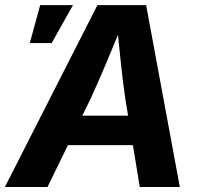

<svg xmlns="http://www.w3.org/2000/svg" viewBox="-43 -748 806 768"><path d="M-23.4 0 346.7 -727.5H541.5L676.3 0H516.1L458.5 -351.1Q448.7 -417.5 440.2 -498.5Q431.6 -579.6 422.9 -674.8H456.5Q418 -581.5 384 -500.5Q350.1 -419.4 318.4 -351.1L147 0ZM160.6 -167.5 179.7 -285.2H566.9L547.9 -167.5ZM76.2 -575.7 117.7 -727.5H249L163.6 -575.7Z"/></svg>

Font: Inter 16pt
Style: Bold Italic
Weight: 700
Italic angle: -9.3988°
Version: Version 4.001;git-66647c0bb